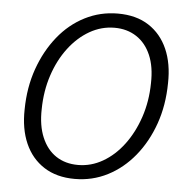

<svg xmlns="http://www.w3.org/2000/svg" viewBox="-52 -762 792 825"><g transform="rotate(5 344.0 -350.0)"><path d="M300 12Q222 12 167.5 -23Q113 -58 85.5 -120.5Q58 -183 60 -267Q61 -362 89.5 -442.5Q118 -523 167 -584Q216 -645 282 -678.5Q348 -712 424 -712Q503 -712 557 -677Q611 -642 638.5 -579.5Q666 -517 664 -433Q663 -337 634.5 -256.5Q606 -176 556.5 -115.5Q507 -55 441.5 -21.5Q376 12 300 12ZM309 -49Q365 -49 415.5 -78Q466 -107 505 -159Q544 -211 567 -279.5Q590 -348 591 -426Q593 -497 571.5 -547Q550 -597 509.5 -623.5Q469 -650 415 -650Q358 -650 307.5 -621Q257 -592 218 -540.5Q179 -489 156.5 -421Q134 -353 133 -275Q131 -204 152.5 -153Q174 -102 214 -75.5Q254 -49 309 -49Z"/></g></svg>

Font: DM Sans 20pt Light
Style: Italic
Weight: 300
Italic angle: -10°
Version: Version 4.004;gftools[0.9.30]